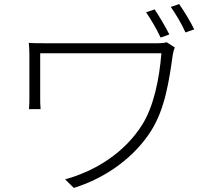

<svg xmlns="http://www.w3.org/2000/svg" viewBox="-20 -874 1040 941"><path d="M797 -667C785 -663 767 -662 753 -662H218C177 -662 145 -662 121 -664C123 -645 124 -628 124 -607V-392C124 -378 124 -360 122 -339H179C177 -360 177 -378 177 -392V-613H771C761 -488 734 -351 674 -258C590 -128 454 -38 299 5L342 47C503 -3 640 -106 720 -232C789 -340 809 -480 827 -607C828 -614 833 -634 837 -641ZM817 -840C841 -806 870 -758 889 -715L932 -730C912 -771 881 -821 858 -854ZM696 -814C719 -780 749 -730 767 -690L810 -705C791 -743 760 -795 738 -828Z"/></svg>

Font: Noto Sans CJK Light
Style: Regular
Weight: 300
Designer: Ryoko NISHIZUKA (kana & ideographs); Paul D. Hunt (Latin, Greek & Cyrillic); Wenlong ZHANG (bopomofo); Sandoll Communica
Foundry: Adobe Systems Incorporated
Version: Version 1.000;PS 1;hotconv 1.0.78;makeotf.lib2.5.61930